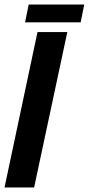

<svg xmlns="http://www.w3.org/2000/svg" viewBox="-37 -830 393 850"><path d="M-17 0 129 -688H261L114 0ZM74 -731 90 -810H336L320 -731Z"/></svg>

Font: Saira Ultra Condensed Black
Style: Italic
Weight: 900
Width: 1
Italic angle: -12°
Designer: Hector Gatti with collaboration of the Omnibus-Type team
Foundry: Omnibus-Type
Version: Version 1.001; ttfautohint (v1.8)